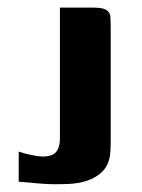

<svg xmlns="http://www.w3.org/2000/svg" viewBox="-20 -480 372 503"><path d="M270 -149Q270 -131 270 -108.5Q270 -86 268 -72Q264 -46 247.5 -30Q231 -14 208 -6.5Q185 1 158 2Q135 3 115 2.5Q95 2 74.5 0Q54 -2 29 -4V-83Q39 -79 59.5 -74.5Q80 -70 92 -70Q117 -70 127 -82Q137 -94 137 -117V-460H226Q249 -460 258.5 -454Q268 -448 269 -437Q270 -426 270 -409Z"/></svg>

Font: Genos Thin SemiBold
Style: Regular
Weight: 600
Version: Version 1.010